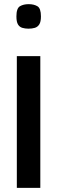

<svg xmlns="http://www.w3.org/2000/svg" viewBox="-20 -904 275 924"><path d="M61 0V-634H174V0ZM117 -766Q101 -766 87.5 -770Q74 -774 66.5 -786.5Q59 -799 59 -825Q59 -864 76 -874Q93 -884 118 -884Q143 -884 160 -874Q177 -864 177 -825Q177 -799 169 -786.5Q161 -774 147.5 -770Q134 -766 117 -766Z"/></svg>

Font: Matangi
Style: Bold
Weight: 700
Designer: Prashant Pant
Foundry: The Graphic Ant
Version: Version 3.002